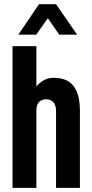

<svg xmlns="http://www.w3.org/2000/svg" viewBox="-20 -915 449 935"><path d="M41 -690.4H157.2V-494.1Q193.4 -536.1 240.2 -536.1Q308.6 -536.1 338.9 -495.1Q369.1 -455.1 369.1 -377V0H252.9V-376Q252.9 -402.3 239.3 -418Q225.6 -431.6 205.1 -431.6Q183.6 -431.6 169.9 -418Q157.2 -404.3 157.2 -376V0H41ZM169.9 -894.5H252.9L355.5 -746.1H268.6L212.9 -826.2L156.2 -746.1H69.3Z"/></svg>

Font: Dinish Condensed
Style: Bold
Weight: 700
Width: 3
Designer: Bert Driehuis
Foundry: Playbeing
Version: Version 3.006; git-39231f3c-release